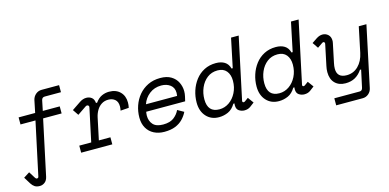

<svg xmlns="http://www.w3.org/2000/svg" viewBox="-82 -1198 3836 1894"><g transform="rotate(-15 1836.0 -251.0)"><path d="M134 212Q102 212 82.5 199Q63 186 49 164L5 93L66 54L108 121Q115 133 126 133Q134 133 138 128.5Q142 124 143 118L259 -424H106V-496H275L301 -622Q309 -656 335 -678Q361 -700 395 -700H574V-628H408Q380 -628 374 -598L353 -496H526V-424H337L217 138Q209 176 185.5 194Q162 212 134 212Z M612 0V-72H734L806 -410Q809 -422 803 -428.5Q797 -435 788 -435Q781 -435 773 -430L682 -368L642 -427L731 -487Q765 -510 800 -510Q831 -510 854 -492.5Q877 -475 880 -436H892Q921 -477 957 -493.5Q993 -510 1032 -510Q1103 -510 1144.5 -468.5Q1186 -427 1186 -359Q1186 -333 1180 -306L1095 -300Q1097 -311 1098.5 -321.5Q1100 -332 1100 -342Q1100 -390 1073 -413Q1046 -436 1005 -436Q965 -436 935 -416.5Q905 -397 886 -364.5Q867 -332 859 -294L812 -72H930V0Z M1460 14Q1401 14 1354.5 -9.5Q1308 -33 1282 -78Q1256 -123 1256 -185Q1256 -248 1276 -306Q1296 -364 1334.5 -410Q1373 -456 1428.5 -483Q1484 -510 1555 -510Q1622 -510 1665.5 -483.5Q1709 -457 1730 -414Q1751 -371 1751 -323Q1751 -297 1745 -271L1734 -224H1336Q1335 -216 1333.5 -206Q1332 -196 1332 -185Q1332 -130 1364 -94.5Q1396 -59 1466 -59Q1537 -59 1576.5 -89.5Q1616 -120 1635 -162L1699 -126Q1680 -87 1649 -55Q1618 -23 1572 -4.5Q1526 14 1460 14ZM1353 -296H1671Q1674 -313 1674 -326Q1674 -380 1637 -408Q1600 -436 1545 -436Q1475 -436 1424 -396Q1373 -356 1353 -296Z M2018 14Q1938 14 1889 -40Q1840 -94 1840 -182Q1840 -244 1859 -302.5Q1878 -361 1914 -408Q1950 -455 2003 -482.5Q2056 -510 2123 -510Q2176 -510 2211.5 -488Q2247 -466 2260 -418H2272L2334 -714H2412L2278 -84Q2275 -66 2291 -66Q2297 -66 2304 -71L2340 -97L2383 -38L2338 -4Q2313 14 2277 14Q2248 14 2222.5 -2.5Q2197 -19 2197 -58Q2197 -63 2197.5 -68.5Q2198 -74 2199 -78H2187Q2156 -26 2111.5 -6Q2067 14 2018 14ZM2042 -60Q2096 -60 2141.5 -91.5Q2187 -123 2214.5 -177.5Q2242 -232 2242 -299Q2242 -361 2211 -398.5Q2180 -436 2121 -436Q2059 -436 2014.5 -401.5Q1970 -367 1946 -311.5Q1922 -256 1922 -193Q1922 -60 2042 -60Z M2630 14Q2550 14 2501 -40Q2452 -94 2452 -182Q2452 -244 2471 -302.5Q2490 -361 2526 -408Q2562 -455 2615 -482.5Q2668 -510 2735 -510Q2788 -510 2823.5 -488Q2859 -466 2872 -418H2884L2946 -714H3024L2890 -84Q2887 -66 2903 -66Q2909 -66 2916 -71L2952 -97L2995 -38L2950 -4Q2925 14 2889 14Q2860 14 2834.5 -2.5Q2809 -19 2809 -58Q2809 -63 2809.5 -68.5Q2810 -74 2811 -78H2799Q2768 -26 2723.5 -6Q2679 14 2630 14ZM2654 -60Q2708 -60 2753.5 -91.5Q2799 -123 2826.5 -177.5Q2854 -232 2854 -299Q2854 -361 2823 -398.5Q2792 -436 2733 -436Q2671 -436 2626.5 -401.5Q2582 -367 2558 -311.5Q2534 -256 2534 -193Q2534 -60 2654 -60Z M3163 200V128H3421Q3448 128 3454 98L3492 -78H3480Q3450 -33 3408.5 -9.5Q3367 14 3310 14Q3243 14 3203 -26Q3163 -66 3163 -139Q3163 -169 3170 -200L3215 -414Q3217 -424 3212.5 -429.5Q3208 -435 3201 -435Q3195 -435 3188 -430L3137 -395L3097 -454L3149 -489Q3181 -510 3212 -510Q3245 -510 3269 -488Q3293 -466 3293 -427Q3293 -421 3292.5 -415.5Q3292 -410 3290 -401L3250 -210Q3243 -179 3243 -152Q3243 -60 3342 -60Q3411 -60 3460 -108.5Q3509 -157 3526 -238L3580 -496H3658L3527 122Q3520 156 3494 178Q3468 200 3434 200Z"/></g></svg>

Font: Space Mono
Style: Italic
Weight: 400
Italic angle: -12°
Monospace: yes
Designer: Colophon Foundry + Benjamin Critton
Foundry: Colophon Foundry & Benjamin Critton
Version: Version 1.003; ttfautohint (v1.8.4.7-5d5b)